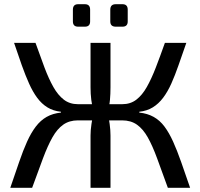

<svg xmlns="http://www.w3.org/2000/svg" viewBox="-20 -894 954 914"><path d="M867 -690Q847 -633 830 -584Q813 -535 795.5 -496Q778 -457 756.5 -428.5Q735 -400 707.5 -383Q680 -366 643 -362V-358Q682 -354 711.5 -337.5Q741 -321 763 -291.5Q785 -262 804 -220Q823 -178 842.5 -122.5Q862 -67 885 0H779Q750 -80 728 -140Q706 -200 683.5 -240Q661 -280 632 -300.5Q603 -321 561 -321L562 -398Q601 -398 629 -419.5Q657 -441 679 -480Q701 -519 721.5 -572Q742 -625 765 -690ZM149 -690Q172 -625 192 -572Q212 -519 234 -480Q256 -441 284 -419.5Q312 -398 351 -398V-321Q310 -321 281 -300.5Q252 -280 229.5 -240Q207 -200 184.5 -140Q162 -80 133 0H29Q52 -67 71 -122.5Q90 -178 109 -220Q128 -262 150.5 -291.5Q173 -321 202 -337.5Q231 -354 270 -358V-362Q233 -366 205.5 -383Q178 -400 157 -428.5Q136 -457 118.5 -496Q101 -535 83.5 -584Q66 -633 47 -690ZM434 -398V-321H322V-398ZM506 -690V-478Q506 -447 503.5 -419Q501 -391 492 -361Q498 -333 502 -304Q506 -275 506 -249V0H411V-249Q411 -275 415.5 -304Q420 -333 426 -361Q418 -391 414.5 -419Q411 -447 411 -478V-690ZM592 -398V-321H485V-398ZM563 -874Q588 -874 588 -848V-792Q588 -767 563 -767H531Q505 -767 505 -792V-848Q505 -874 531 -874ZM384 -874Q409 -874 409 -848V-792Q409 -767 384 -767H352Q327 -767 327 -792V-848Q327 -874 352 -874Z"/></svg>

Font: Exo 2 Medium
Style: Regular
Weight: 500
Designer: Natanael Gama
Foundry: Natanael Gama
Version: Version 2.010